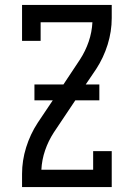

<svg xmlns="http://www.w3.org/2000/svg" viewBox="-20 -755 540 775"><path d="M69 0V-53Q69 -107 85.5 -160Q102 -213 132 -259L193 -350H119V-414H236L303 -515Q325 -549 338 -587Q351 -625 353 -665H144V-590H69V-735H431V-682Q431 -628 414.5 -575Q398 -522 368 -476L326 -414H381V-350H284L197 -220Q175 -186 162 -148Q149 -110 147 -70H356V-145H431V0Z"/></svg>

Font: Iosevka Curly Slab
Style: Regular
Weight: 400
Monospace: yes
Designer: Belleve Invis
Foundry: Belleve Invis
Version: Version 22.1.2; ttfautohint (v1.8.4)